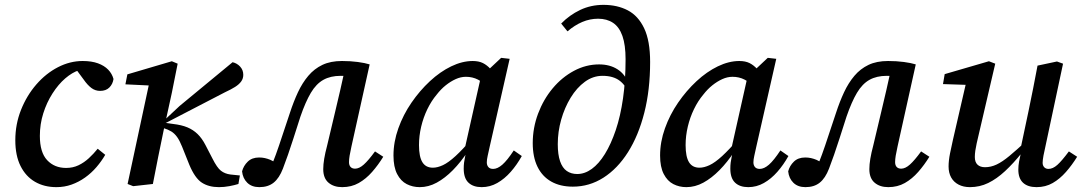

<svg xmlns="http://www.w3.org/2000/svg" viewBox="-20 -757 4458 790"><path d="M212 13Q162 13 124 -9Q86 -31 64.5 -74Q43 -117 43 -180Q43 -246 66.5 -305Q90 -364 129.5 -409.5Q169 -455 218.5 -480.5Q268 -506 320 -506Q357 -506 383 -496.5Q409 -487 425 -470.5Q441 -454 447 -432Q444 -411 430 -397Q416 -383 392 -383Q372 -383 356 -395Q340 -407 324 -430L284 -484H337V-468H305Q277 -459 248.5 -434.5Q220 -410 196 -372.5Q172 -335 158 -290.5Q144 -246 144 -198Q144 -130 174 -98Q204 -66 252 -66Q280 -66 303 -77Q326 -88 345.5 -106Q365 -124 382 -145L413 -120Q398 -94 377 -69.5Q356 -45 330 -26.5Q304 -8 274.5 2.5Q245 13 212 13Z M528 9 505 0 598 -434 621 -404 496 -410 504 -451 687 -505 711 -495 687 -375 654 -224Q642 -168 631 -112Q620 -56 609 0ZM961 0Q945 5 923.5 9Q902 13 881 13Q839 13 810.5 -5.5Q782 -24 759 -79L729 -154Q719 -179 708.5 -193.5Q698 -208 685 -216Q672 -224 653 -230L635 -235V-264H658L719 -321L937 -501Q955 -497 968 -483Q981 -469 981 -449Q981 -434 972.5 -422Q964 -410 947.5 -399.5Q931 -389 905 -377L662 -251H664L692 -247Q727 -243 751 -233Q775 -223 793 -205.5Q811 -188 825 -161L854 -105Q873 -67 889 -54.5Q905 -42 928 -39L967 -35Z M1047 13Q1016 13 997.5 -5Q979 -23 976 -52Q982 -75 999.5 -92Q1017 -109 1046 -109Q1059 -109 1070 -106.5Q1081 -104 1092 -99.5Q1103 -95 1115 -86L1131 -77L1107 -42L1089 -57Q1102 -85 1115 -121Q1128 -157 1142 -200Q1156 -243 1173 -293Q1188 -339 1206 -377.5Q1224 -416 1248.5 -445Q1273 -474 1306.5 -490Q1340 -506 1387 -506Q1422 -506 1452 -502Q1482 -498 1501 -492L1426 -154Q1421 -132 1418.5 -116.5Q1416 -101 1416 -90Q1416 -77 1422.5 -70Q1429 -63 1441 -63Q1458 -63 1477 -80Q1496 -97 1523 -134L1557 -112Q1536 -78 1511 -49.5Q1486 -21 1456 -4Q1426 13 1388 13Q1353 13 1331.5 -5.5Q1310 -24 1310 -61Q1310 -80 1314 -104Q1318 -128 1326 -158L1359 -297Q1370 -342 1380 -386.5Q1390 -431 1400 -476L1444 -437Q1430 -441 1416 -443Q1402 -445 1382 -445Q1340 -445 1310.5 -428.5Q1281 -412 1259 -375Q1237 -338 1216 -277Q1199 -224 1187 -186.5Q1175 -149 1165 -120.5Q1155 -92 1144 -63Q1129 -24 1106 -5.5Q1083 13 1047 13Z M1707 13Q1678 13 1653.5 0.5Q1629 -12 1614 -41Q1599 -70 1599 -117Q1599 -173 1619 -229Q1639 -285 1673 -334.5Q1707 -384 1749 -423Q1791 -462 1836.5 -484Q1882 -506 1925 -506Q1950 -506 1967 -497.5Q1984 -489 1998.5 -473Q2013 -457 2028 -434L1989 -397Q1969 -418 1946.5 -429.5Q1924 -441 1897 -441Q1876 -441 1855 -431.5Q1834 -422 1814 -406Q1794 -390 1777 -368Q1755 -342 1738.5 -308Q1722 -274 1713 -236Q1704 -198 1704 -160Q1704 -112 1718 -89.5Q1732 -67 1761 -67Q1780 -67 1802.5 -77.5Q1825 -88 1854.5 -115Q1884 -142 1925 -190L1927 -134H1905Q1876 -90 1843.5 -57Q1811 -24 1777 -5.5Q1743 13 1707 13ZM1962 13Q1927 13 1907.5 -5.5Q1888 -24 1888 -63Q1888 -77 1889.5 -88.5Q1891 -100 1893.5 -111.5Q1896 -123 1898 -133L1890 -135L1962 -456L1977 -458L2042 -519L2077 -515L1995 -154Q1990 -131 1986.5 -115.5Q1983 -100 1983 -89Q1983 -77 1989.5 -69.5Q1996 -62 2009 -62Q2027 -62 2047 -79.5Q2067 -97 2094 -138L2127 -115Q2107 -79 2081.5 -50Q2056 -21 2026 -4Q1996 13 1962 13Z M2337 11Q2285 11 2248 -10Q2211 -31 2191.5 -71Q2172 -111 2172 -168Q2172 -231 2194 -289.5Q2216 -348 2254 -393.5Q2292 -439 2341.5 -465.5Q2391 -492 2445 -492Q2489 -492 2520.5 -472Q2552 -452 2565 -415H2583L2568 -368Q2556 -405 2529.5 -425Q2503 -445 2459 -445Q2420 -445 2386.5 -420.5Q2353 -396 2328 -355Q2303 -314 2289 -264.5Q2275 -215 2275 -164Q2275 -121 2284.5 -93.5Q2294 -66 2312 -53.5Q2330 -41 2355 -41Q2386 -41 2415 -62Q2444 -83 2469 -123.5Q2494 -164 2513.5 -221.5Q2533 -279 2543.5 -352.5Q2554 -426 2554 -513Q2554 -572 2541 -609Q2528 -646 2502.5 -663Q2477 -680 2441 -680Q2407 -680 2375.5 -666.5Q2344 -653 2315 -628L2289 -660Q2323 -695 2367 -716Q2411 -737 2463 -737Q2520 -737 2563 -714.5Q2606 -692 2630.5 -640.5Q2655 -589 2655 -502Q2655 -387 2631 -293Q2607 -199 2564 -131Q2521 -63 2463 -26Q2405 11 2337 11Z M2804 13Q2775 13 2750.5 0.5Q2726 -12 2711 -41Q2696 -70 2696 -117Q2696 -173 2716 -229Q2736 -285 2770 -334.5Q2804 -384 2846 -423Q2888 -462 2933.5 -484Q2979 -506 3022 -506Q3047 -506 3064 -497.5Q3081 -489 3095.5 -473Q3110 -457 3125 -434L3086 -397Q3066 -418 3043.5 -429.5Q3021 -441 2994 -441Q2973 -441 2952 -431.5Q2931 -422 2911 -406Q2891 -390 2874 -368Q2852 -342 2835.5 -308Q2819 -274 2810 -236Q2801 -198 2801 -160Q2801 -112 2815 -89.5Q2829 -67 2858 -67Q2877 -67 2899.5 -77.5Q2922 -88 2951.5 -115Q2981 -142 3022 -190L3024 -134H3002Q2973 -90 2940.5 -57Q2908 -24 2874 -5.5Q2840 13 2804 13ZM3059 13Q3024 13 3004.5 -5.5Q2985 -24 2985 -63Q2985 -77 2986.5 -88.5Q2988 -100 2990.5 -111.5Q2993 -123 2995 -133L2987 -135L3059 -456L3074 -458L3139 -519L3174 -515L3092 -154Q3087 -131 3083.5 -115.5Q3080 -100 3080 -89Q3080 -77 3086.5 -69.5Q3093 -62 3106 -62Q3124 -62 3144 -79.5Q3164 -97 3191 -138L3224 -115Q3204 -79 3178.5 -50Q3153 -21 3123 -4Q3093 13 3059 13Z M3294 13Q3263 13 3244.5 -5Q3226 -23 3223 -52Q3229 -75 3246.5 -92Q3264 -109 3293 -109Q3306 -109 3317 -106.5Q3328 -104 3339 -99.5Q3350 -95 3362 -86L3378 -77L3354 -42L3336 -57Q3349 -85 3362 -121Q3375 -157 3389 -200Q3403 -243 3420 -293Q3435 -339 3453 -377.5Q3471 -416 3495.5 -445Q3520 -474 3553.5 -490Q3587 -506 3634 -506Q3669 -506 3699 -502Q3729 -498 3748 -492L3673 -154Q3668 -132 3665.5 -116.5Q3663 -101 3663 -90Q3663 -77 3669.5 -70Q3676 -63 3688 -63Q3705 -63 3724 -80Q3743 -97 3770 -134L3804 -112Q3783 -78 3758 -49.5Q3733 -21 3703 -4Q3673 13 3635 13Q3600 13 3578.5 -5.5Q3557 -24 3557 -61Q3557 -80 3561 -104Q3565 -128 3573 -158L3606 -297Q3617 -342 3627 -386.5Q3637 -431 3647 -476L3691 -437Q3677 -441 3663 -443Q3649 -445 3629 -445Q3587 -445 3557.5 -428.5Q3528 -412 3506 -375Q3484 -338 3463 -277Q3446 -224 3434 -186.5Q3422 -149 3412 -120.5Q3402 -92 3391 -63Q3376 -24 3353 -5.5Q3330 13 3294 13Z M3971 13Q3944 13 3924 2.5Q3904 -8 3893.5 -27Q3883 -46 3883 -72Q3883 -96 3889 -126Q3895 -156 3901 -182L3960 -438L3982 -407L3860 -411L3867 -452L4049 -505L4075 -495L4006 -199Q4002 -182 3998.5 -166.5Q3995 -151 3993 -137Q3991 -123 3991 -111Q3991 -90 4002 -79.5Q4013 -69 4033 -69Q4057 -69 4080.5 -80Q4104 -91 4133.5 -115.5Q4163 -140 4203 -177L4208 -130H4186Q4150 -85 4115.5 -53Q4081 -21 4046 -4Q4011 13 3971 13ZM4245 13Q4209 13 4189.5 -5Q4170 -23 4170 -59Q4170 -75 4173 -92Q4176 -109 4181 -130H4176L4212 -300Q4222 -347 4231 -393.5Q4240 -440 4249 -487L4329 -504L4354 -495L4282 -157Q4277 -136 4273.5 -117Q4270 -98 4270 -87Q4270 -76 4276.5 -69Q4283 -62 4294 -62Q4312 -62 4330.5 -78.5Q4349 -95 4378 -134L4412 -112Q4391 -78 4366 -49.5Q4341 -21 4311.5 -4Q4282 13 4245 13Z"/></svg>

Font: Source Serif 4 Medium
Style: Italic
Weight: 500
Italic angle: -12°
Designer: Frank Grießhammer
Foundry: Adobe Systems Incorporated
Version: Version 4.004;hotconv 1.0.116;makeotfexe 2.5.65601